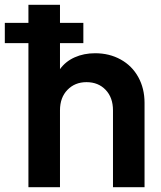

<svg xmlns="http://www.w3.org/2000/svg" viewBox="-57 -777 670 797"><path d="M61 -598H-37V-682H61V-757H192V-682H289V-598H192V-490Q215 -522 253 -539Q291 -556 338 -556Q397 -556 444 -530Q491 -504 517 -457Q543 -410 543 -350V0H412V-319Q412 -372 381.5 -404Q351 -436 302 -436Q254 -436 223 -404Q192 -372 192 -319V0H61Z"/></svg>

Font: Eudoxus Sans
Style: Bold
Weight: 700
Designer: Stijn de Vries
Foundry: tokotype
Version: Version 2.005